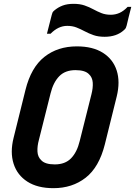

<svg xmlns="http://www.w3.org/2000/svg" viewBox="-20 -962 705 1002"><path d="M381 -720Q464 -720 517 -686.5Q570 -653 589 -594Q608 -535 589 -458L527 -208Q497 -89 427 -34.5Q357 20 259 20Q176 20 123 -14Q70 -48 51 -107.5Q32 -167 51 -243L113 -493Q142 -610 211.5 -665Q281 -720 381 -720ZM183 -232Q174 -199 175.5 -171Q177 -143 195 -126Q215 -104 266 -104Q320 -104 351 -136Q382 -168 396 -226L457 -469Q466 -504 464 -531Q462 -558 445 -574Q425 -596 374 -596Q320 -596 289 -564Q258 -532 244 -475ZM558 -885Q582 -885 603.5 -894.5Q625 -904 646 -926H665Q658 -901 652 -875Q646 -849 641 -829Q639 -821 636.5 -816Q634 -811 627 -805Q589 -770 526 -770Q493 -770 468.5 -778.5Q444 -787 422.5 -798.5Q401 -810 379.5 -818.5Q358 -827 331 -827Q284 -827 244 -786H225Q231 -811 238 -837Q245 -863 250 -884Q252 -892 254 -896.5Q256 -901 263 -907Q283 -924 307 -933Q331 -942 364 -942Q397 -942 421.5 -933.5Q446 -925 467 -913.5Q488 -902 509.5 -893.5Q531 -885 558 -885Z"/></svg>

Font: Recursive Mn Lnr St
Style: Bold Italic
Weight: 700
Italic angle: -15°
Monospace: yes
Version: Version 1.079;hotconv 1.0.112;makeotfexe 2.5.65598; ttfautoh